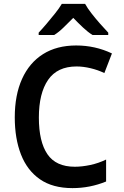

<svg xmlns="http://www.w3.org/2000/svg" viewBox="-20 -958 640 988"><path d="M353 10Q251 10 185.5 -35.5Q120 -81 88 -163Q56 -245 56 -354Q56 -469 93.5 -552Q131 -635 201.5 -679.5Q272 -724 372 -724Q470 -724 556 -683L517 -582Q484 -598 446 -607Q408 -616 374 -616Q275 -616 227.5 -547Q180 -478 180 -353Q180 -229 224 -164.5Q268 -100 365 -100Q402 -100 444.5 -109Q487 -118 526 -137V-24Q443 10 353 10ZM179 -790Q197 -809 219.5 -835.5Q242 -862 263.5 -889Q285 -916 298 -938H418Q430 -916 451 -889Q472 -862 495 -836Q518 -810 537 -790V-778H456Q432 -793 407 -816.5Q382 -840 357 -866Q331 -840 307 -816.5Q283 -793 259 -778H179Z"/></svg>

Font: Noto Sans Mono SemiBold
Style: Regular
Weight: 600
Designer: Monotype Design Team
Foundry: Monotype Imaging Inc.
Version: Version 2.014; ttfautohint (v1.8.4.7-5d5b)